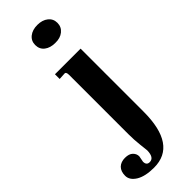

<svg xmlns="http://www.w3.org/2000/svg" viewBox="-385 -678 942 942"><g transform="rotate(-45 86.0 -207.0)"><path d="M65.9 -374Q65.9 -396 53.2 -394L19 -392.1V-424.8H196.8V12.2Q196.8 243.2 39.1 243.2Q-22 243.2 -56.2 222.2Q-89.8 201.2 -89.8 170.9Q-89.8 140.6 -73.2 124Q-56.2 107.9 -28.3 107.9Q0 107.9 13.7 121.6Q27.3 135.3 26.9 152.8L21 184.1Q21 209 43 209Q74.2 209 75.2 159.2Q75.2 153.3 70.3 115.2Q65.9 77.1 65.9 37.1ZM128.9 -532.2Q94.7 -532.2 73.2 -548.8Q51.8 -565.4 51.8 -594.7Q51.8 -623 73.2 -640.1Q94.7 -657.2 128.9 -657.2Q163.1 -657.2 184.6 -640.1Q206.1 -623 206.1 -594.7Q206.1 -566.4 184.6 -548.8Q163.1 -531.2 128.9 -532.2Z"/></g></svg>

Font: Unna-Bold
Style: Bold
Weight: 700
Designer: Jorge de Buen U.
Foundry: Omnibus-Type
Version: Version 2.006;PS 002.006;hotconv 1.0.70;makeotf.lib2.5.58329